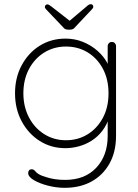

<svg xmlns="http://www.w3.org/2000/svg" viewBox="-20 -700 659 920"><path d="M294 -515Q339 -515 378 -499Q417 -483 446.5 -457Q476 -431 492.5 -401Q509 -371 509 -342L496 -379V-479Q496 -487 501.5 -493Q507 -499 516 -499Q525 -499 530.5 -493Q536 -487 536 -479V-49Q536 28 504.5 84Q473 140 418 170Q363 200 290 200Q250 200 209.5 189.5Q169 179 142 163Q115 147 115 129Q115 121 119.5 116Q124 111 132 111Q142 111 150.5 122Q159 133 181 142Q190 145 205.5 150Q221 155 243 158.5Q265 162 292 162Q387 162 441.5 103.5Q496 45 496 -49V-148L506 -147Q494 -104 471 -74Q448 -44 418.5 -25.5Q389 -7 356.5 1.5Q324 10 294 10Q225 10 170.5 -24.5Q116 -59 84 -118.5Q52 -178 52 -253Q52 -328 84 -387.5Q116 -447 170.5 -481Q225 -515 294 -515ZM296 -477Q238 -477 191.5 -448Q145 -419 118.5 -368.5Q92 -318 92 -253Q92 -189 118.5 -138Q145 -87 191.5 -57.5Q238 -28 296 -28Q354 -28 400 -56.5Q446 -85 473 -135.5Q500 -186 500 -253Q500 -320 473 -370.5Q446 -421 400 -449Q354 -477 296 -477ZM306 -558Q290 -558 282 -570L201 -655Q195 -661 195 -667Q195 -672 198.5 -675.5Q202 -679 207 -679Q214 -679 226 -669L317 -598L306 -594L396 -670Q401 -675 406 -677.5Q411 -680 415 -680Q420 -680 423.5 -676.5Q427 -673 427 -668Q427 -665 425.5 -662Q424 -659 421 -656L340 -570Q332 -558 316 -558Z"/></svg>

Font: Quicksand Light Light
Style: Regular
Weight: 300
Version: Version 3.006